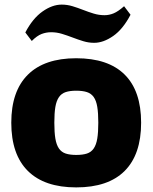

<svg xmlns="http://www.w3.org/2000/svg" viewBox="-20 -803 663 834"><path d="M311 11Q173 11 101 -60.5Q29 -132 29 -270Q29 -407 101 -478.5Q173 -550 311 -550Q450 -550 521.5 -479Q593 -408 593 -270Q593 -132 521.5 -60.5Q450 11 311 11ZM311 -130Q339 -130 357.5 -136Q376 -142 387 -158Q398 -174 402.5 -201Q407 -228 407 -270Q407 -312 402.5 -339Q398 -366 387 -381.5Q376 -397 357.5 -403Q339 -409 311 -409Q284 -409 265.5 -403Q247 -397 236 -381Q225 -365 220.5 -338.5Q216 -312 216 -270Q216 -228 220.5 -201Q225 -174 236 -158Q247 -142 265.5 -136Q284 -130 311 -130ZM90 -662Q122 -723 164.5 -753Q207 -783 248 -783Q272 -783 295 -776Q318 -769 341 -760Q364 -751 387 -744Q410 -737 434 -737Q454 -737 473.5 -745Q493 -753 519 -776L547 -739Q514 -676 471.5 -646.5Q429 -617 389 -617Q365 -617 342 -624Q319 -631 295.5 -640Q272 -649 249 -656Q226 -663 202 -663Q181 -663 161 -655.5Q141 -648 118 -625Z"/></svg>

Font: Encode Sans Narrow
Style: ExtraBold
Weight: 800
Designer: Pablo Impallari, Andres Torresi
Foundry: Pablo Impallari, Andres Torresi
Version: Version 1.000; ttfautohint (v1.00) -l 8 -r 50 -G 200 -x 14 -